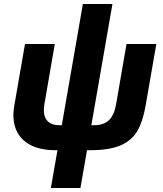

<svg xmlns="http://www.w3.org/2000/svg" viewBox="-20 -740 816 960"><path d="M51.2 -210.4 105 -520H254L202 -219.2Q195.8 -183.8 203.1 -160.4Q210.4 -137 228.9 -125.5Q247.4 -114 275.6 -114H451.4Q499.8 -114 525.7 -140.1Q551.6 -166.2 560.6 -219.2L612.6 -520H761.6L707.8 -210.4Q694.4 -133.4 667.2 -85.9Q640 -38.4 584 -13.7Q528 11 431.8 11H255.2Q182 11 132 -15.1Q82 -41.2 60.7 -91.1Q39.4 -141 51.2 -210.4ZM542.2 -720 382.2 200H234.4L394.4 -720Z"/></svg>

Font: Fixel Italic Variable 20240409 Display Thin
Style: Italic
Weight: 100
Italic angle: -10°
Designer: AlfaBravo + MacPaw
Foundry: Kyrylo Tkachov, Marchela Mozhyna, Serhii Makarenko, Maria Weinstein, Zakhar Kryvoshyya
Version: Version 1.211;Glyphs 3.2 (3225)